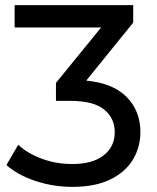

<svg xmlns="http://www.w3.org/2000/svg" viewBox="-20 -720 612 748"><path d="M262 8Q187 8 118 -15Q49 -38 5 -77L51 -156Q86 -123 142 -102Q198 -81 262 -81Q340 -81 383.5 -114.5Q427 -148 427 -205Q427 -260 385.5 -293.5Q344 -327 254 -327H198V-397L374 -613H37V-700H499V-632L316 -406Q421 -396 474 -341.5Q527 -287 527 -206Q527 -147 498 -98.5Q469 -50 410 -21Q351 8 262 8Z"/></svg>

Font: Montserrat Medium
Style: Regular
Weight: 500
Designer: Julieta Ulanovsky
Foundry: Julieta Ulanovsky
Version: Version 9.000; ttfautohint (v1.8.4.7-5d5b)